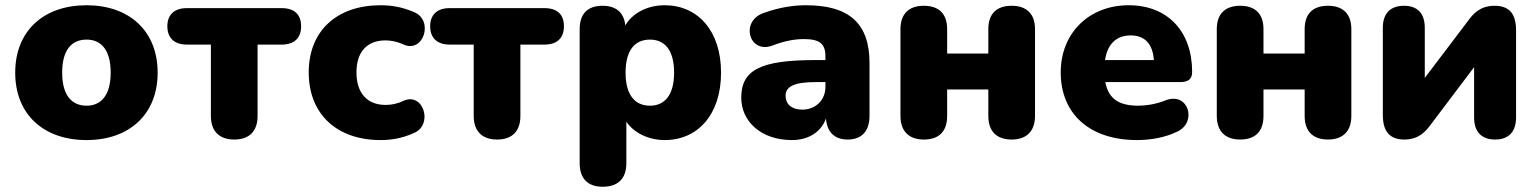

<svg xmlns="http://www.w3.org/2000/svg" viewBox="-20 -523 5860 732"><path d="M310 11C473 11 581 -87 581 -246C581 -405 473 -503 310 -503C146 -503 38 -405 38 -246C38 -87 146 11 310 11ZM310 -120C255 -120 217 -158 217 -246C217 -335 255 -372 310 -372C364 -372 402 -335 402 -246C402 -158 364 -120 310 -120Z M873 9C931 9 962 -23 962 -81V-353H1054C1102 -353 1128 -378 1128 -423C1128 -468 1102 -492 1054 -492H692C645 -492 618 -467 618 -423C618 -378 645 -353 692 -353H784V-81C784 -23 816 9 873 9Z M1431 11C1470 11 1511 5 1556 -15C1634 -45 1595 -175 1517 -138C1494 -127 1471 -123 1450 -123C1379 -123 1339 -169 1339 -247C1339 -325 1379 -369 1450 -369C1471 -369 1495 -364 1517 -354C1594 -317 1636 -446 1558 -477C1512 -497 1470 -503 1431 -503C1265 -503 1157 -406 1157 -247C1157 -87 1265 11 1431 11Z M1875 9C1933 9 1964 -23 1964 -81V-353H2056C2104 -353 2130 -378 2130 -423C2130 -468 2104 -492 2056 -492H1694C1647 -492 1620 -467 1620 -423C1620 -378 1647 -353 1694 -353H1786V-81C1786 -23 1818 9 1875 9Z M2278 189C2336 189 2368 158 2368 99V-59C2396 -17 2452 11 2514 11C2641 11 2729 -87 2729 -246C2729 -406 2640 -503 2514 -503C2448 -503 2391 -473 2364 -426C2359 -475 2329 -501 2277 -501C2220 -501 2190 -470 2190 -412V99C2190 158 2221 189 2278 189ZM2458 -120C2403 -120 2365 -158 2365 -246C2365 -335 2403 -372 2458 -372C2512 -372 2550 -335 2550 -246C2550 -158 2512 -120 2458 -120Z M2999 11C3064 11 3111 -21 3129 -71C3133 -19 3162 9 3212 9C3265 9 3295 -23 3295 -81V-283C3295 -434 3217 -503 3053 -503C3008 -503 2953 -496 2890 -473C2801 -441 2836 -317 2924 -349C2973 -368 3012 -374 3045 -374C3105 -374 3127 -356 3127 -308V-294H3089C2883 -294 2806 -258 2806 -151C2806 -58 2884 11 2999 11ZM3039 -105C2997 -105 2975 -127 2975 -158C2975 -194 3010 -210 3089 -210H3127V-192C3127 -140 3088 -105 3039 -105Z M3502 9C3561 9 3591 -23 3591 -81V-182H3748V-81C3748 -23 3779 9 3837 9C3894 9 3926 -23 3926 -81V-412C3926 -470 3894 -501 3837 -501C3779 -501 3748 -470 3748 -412V-319H3591V-412C3591 -470 3560 -501 3502 -501C3445 -501 3413 -470 3413 -412V-81C3413 -23 3445 9 3502 9Z M4315 11C4368 11 4423 1 4468 -21C4545 -56 4512 -173 4425 -141C4390 -126 4348 -120 4320 -120C4246 -120 4206 -146 4194 -210H4479C4511 -210 4525 -222 4525 -249C4525 -404 4431 -503 4283 -503C4133 -503 4024 -398 4024 -247C4024 -89 4134 11 4315 11ZM4291 -388C4343 -388 4375 -357 4379 -294H4193C4202 -356 4237 -388 4291 -388Z M4708 9C4767 9 4797 -23 4797 -81V-182H4954V-81C4954 -23 4985 9 5043 9C5100 9 5132 -23 5132 -81V-412C5132 -470 5100 -501 5043 -501C4985 -501 4954 -470 4954 -412V-319H4797V-412C4797 -470 4766 -501 4708 -501C4651 -501 4619 -470 4619 -412V-81C4619 -23 4651 9 4708 9Z M5334 9C5390 9 5416 -23 5434 -47L5600 -267V-75C5600 -21 5628 9 5680 9C5732 9 5760 -21 5760 -75V-407C5760 -472 5733 -501 5678 -501C5623 -501 5596 -470 5578 -445L5412 -226V-417C5412 -472 5384 -501 5333 -501C5281 -501 5252 -472 5252 -417V-85C5252 -21 5279 9 5334 9Z"/></svg>

Font: Nunito Black
Style: Regular
Weight: 900
Designer: Vernon Adams
Foundry: Vernon Adams
Version: Version 3.602